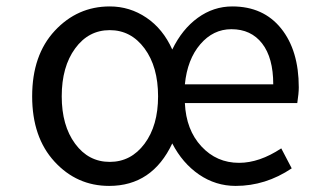

<svg xmlns="http://www.w3.org/2000/svg" viewBox="-20 -577 1040 609"><path d="M326.2 12.7Q223.6 12.7 152.8 -64.5Q82 -141.6 82 -271.5Q82 -402.3 153.8 -479.5Q225.6 -556.6 328.1 -556.6Q391.6 -556.6 444.3 -521Q497.1 -485.4 526.4 -419.9Q557.6 -484.4 607.4 -520.5Q657.2 -556.6 716.8 -556.6Q815.4 -556.6 871.6 -486.8Q927.7 -417 927.7 -299.8Q927.7 -281.2 922.9 -250H566.4Q570.3 -165 618.7 -112.8Q667 -60.5 738.3 -60.5Q802.7 -60.5 872.1 -106.4L905.3 -43Q822.3 12.7 727.5 12.7Q664.1 12.7 611.3 -23.4Q558.6 -59.6 526.4 -122.1Q462.9 12.7 326.2 12.7ZM481.4 -271.5Q481.4 -365.2 438.5 -423.3Q395.5 -481.4 328.1 -481.4Q260.7 -481.4 218.3 -423.3Q175.8 -365.2 175.8 -271.5Q175.8 -178.7 218.3 -121.1Q260.7 -63.5 328.1 -63.5Q395.5 -63.5 438.5 -121.1Q481.4 -178.7 481.4 -271.5ZM566.4 -309.6H846.7Q846.7 -393.6 811.5 -439Q776.4 -484.4 713.9 -484.4Q656.2 -484.4 615.2 -436.5Q574.2 -388.7 566.4 -309.6Z"/></svg>

Font: Gen Shin Gothic Monospace Regular
Style: Regular
Weight: 400
Designer: [Source Han Sans]
Ryoko NISHIZUKA  (kana & ideographs); Paul D. Hunt (Latin, Greek & Cyrillic); Wenlong ZHANG  (bopomofo
Version: Version 1.002.20150607